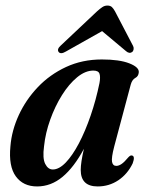

<svg xmlns="http://www.w3.org/2000/svg" viewBox="-20 -662 530 691"><path d="M391 -134.5Q380.5 -94 383.2 -79.5Q386 -65 398.5 -65Q407.5 -65 417.5 -71.8Q427.5 -78.5 442 -96Q449 -103.5 454 -102.5Q467.5 -101 457.5 -74Q439 -35.5 405.8 -13.2Q372.5 9 331.5 9Q270.5 9 270.5 -50.5Q270.5 -76.5 282 -126.5Q246.5 -60 205 -25.5Q163.5 9 113.5 9Q63.5 9 37 -27.2Q10.5 -63.5 17.5 -135.5Q22 -192 47.5 -247.5Q73 -303 116 -348.2Q159 -393.5 217.5 -420.8Q276 -448 346.5 -448Q410 -448 445.5 -434Q481 -420 479.5 -402Q478.5 -387.5 467 -381.5Q455.5 -375.5 450.5 -357.5ZM138.5 -135.5Q132.5 -92 142.8 -72Q153 -52 170 -52Q192.5 -52 216.8 -77.2Q241 -102.5 264 -146.2Q287 -190 306.2 -246Q325.5 -302 338 -363Q342 -384.5 338.2 -396.2Q334.5 -408 316 -408Q287 -408 257.5 -383.8Q228 -359.5 203 -319.5Q178 -279.5 160.8 -231.5Q143.5 -183.5 138.5 -135.5ZM217 -476.5Q198.5 -465.5 191 -475Q184 -485 198.5 -498L329 -621Q339.5 -630.5 348 -636.2Q356.5 -642 366.5 -642Q377 -642 382.8 -636.5Q388.5 -631 394 -621L459 -496.5Q462 -490.5 460.8 -484.2Q459.5 -478 456 -475Q445.5 -467.5 433.5 -478L347.5 -550Z"/></svg>

Font: Fraunces 144pt S050 SemiBold
Style: Italic
Weight: 600
Italic angle: -16°
Version: Version 1.000; ttfautohint (v1.8.3)